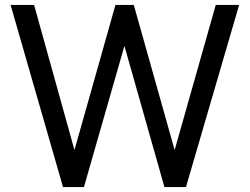

<svg xmlns="http://www.w3.org/2000/svg" viewBox="-20 -760 1014 780"><path d="M735.5 0H648L485.5 -573.5L321 0H236L23 -740H118.5L282.5 -150.5L449 -740H523.5L689.5 -150.5L856.5 -740H951.5Z"/></svg>

Font: 1883 Sans
Style: Regular
Weight: 400
Designer: 1883 Sans project is a fork of Public Sans.
Version: Version 1.009